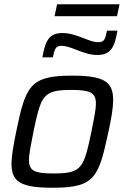

<svg xmlns="http://www.w3.org/2000/svg" viewBox="-20 -873 586 901"><path d="M248 -853 236 -797H529L541 -853ZM179 -604H228C236 -644 242 -658 268 -658C292 -658 315 -648 339 -639C371 -627 400 -615 436 -615C500 -615 518 -651 531 -729H482C474 -689 469 -675 442 -675C417 -675 396 -685 372 -694C340 -706 309 -718 274 -718C210 -718 193 -683 179 -604ZM229 8C426 8 443 -41 489 -255C503 -319 511 -367 511 -404C511 -492 465 -518 317 -518C120 -518 100 -469 56 -255C43 -190 34 -142 34 -105C34 -17 80 8 229 8ZM231 -59C144 -59 116 -70 116 -122C116 -151 125 -193 137 -255C173 -424 180 -451 315 -451C401 -451 430 -440 430 -387C430 -358 421 -315 409 -255C373 -85 366 -59 231 -59Z"/></svg>

Font: Saira UNSAM
Style: Italic
Weight: 400
Italic angle: -12°
Designer: Hector Gatti with collaboration of the Omnibus-Type team
Foundry: Omnibus-Type
Version: Version 0.072;PS 000.072;hotconv 1.0.88;makeotf.lib2.5.64775